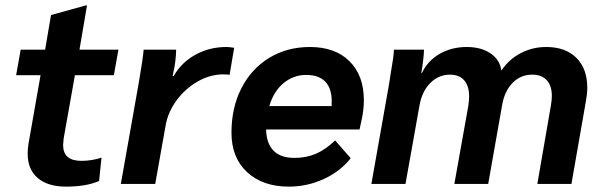

<svg xmlns="http://www.w3.org/2000/svg" viewBox="-20 -685 2245 715"><path d="M83 -113Q83 -130 86 -149L131 -405H40L57 -500H148L170 -629L300 -665H304L276 -500H421L404 -405H259L217 -169Q215 -151 215 -145Q215 -86 283 -86Q322 -86 358 -98L349 -11Q301 10 226 10Q158 10 120.5 -22Q83 -54 83 -113Z M497 -378Q512 -465 515 -500H636Q635 -455 625 -412L623 -402H627Q655 -452 707.5 -481Q760 -510 823 -510Q835 -510 852 -507L835 -406Q831 -408 811 -408Q763 -408 717 -382Q671 -356 638.5 -312.5Q606 -269 597 -219L558 0H430Z M1335 -312Q1335 -279 1328 -245L1319 -203H971Q972 -151 998.5 -124Q1025 -97 1076 -97Q1120 -97 1155.5 -112Q1191 -127 1228 -162L1286 -96Q1248 -47 1186 -18.5Q1124 10 1056 10Q958 10 900 -44Q842 -98 842 -191Q842 -284 879 -356.5Q916 -429 982.5 -469.5Q1049 -510 1134 -510Q1228 -510 1281.5 -457Q1335 -404 1335 -312ZM1120 -406Q1073 -406 1036 -375.5Q999 -345 983 -290H1215V-296Q1218 -350 1194 -378Q1170 -406 1120 -406Z M1428 -367 1436 -418Q1446 -473 1447 -500H1559Q1558 -467 1549 -413H1551Q1573 -459 1617.5 -484.5Q1662 -510 1718 -510Q1772 -510 1807 -486Q1842 -462 1847 -422Q1875 -464 1919 -487Q1963 -510 2014 -510Q2086 -510 2126.5 -469.5Q2167 -429 2167 -358Q2167 -337 2162 -309L2108 0H1981L2032 -295Q2035 -313 2035 -328Q2035 -366 2016 -386.5Q1997 -407 1962 -407Q1919 -407 1889 -376.5Q1859 -346 1850 -294L1798 0H1672L1724 -291Q1727 -311 1727 -326Q1727 -365 1708.5 -386Q1690 -407 1656 -407Q1613 -407 1582 -375.5Q1551 -344 1542 -291L1490 0H1363Z"/></svg>

Font: Sarabun
Style: Bold Italic
Weight: 700
Italic angle: -10°
Designer: Suppakit Chalermlarp | Katatrad Co.,Ltd.
Foundry: Cadson Demak Co.,Ltd.
Version: Version 1.000; ttfautohint (v1.6)